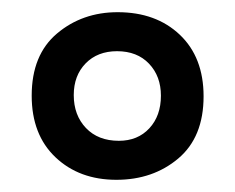

<svg xmlns="http://www.w3.org/2000/svg" viewBox="-20 -690 386 315"><path d="M171 -395Q110 -395 71 -432Q32 -469 32 -533Q32 -600 73.5 -635Q115 -670 173 -670Q236 -670 275 -633Q314 -596 314 -532Q314 -465 272.5 -430Q231 -395 171 -395ZM175 -459Q206 -459 225 -479.5Q244 -500 244 -533Q244 -565 224.5 -585.5Q205 -606 172 -606Q140 -606 120.5 -586Q101 -566 101 -534Q101 -501 121 -480Q141 -459 175 -459Z"/></svg>

Font: Bricolage Grotesque 10pt
Style: Regular
Weight: 400
Designer: Mathieu Triay
Foundry: Atelier Triay
Version: Version 1.000; ttfautohint (v1.8.4.7-5d5b);gftools[0.9.32]